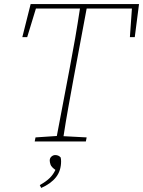

<svg xmlns="http://www.w3.org/2000/svg" viewBox="-20 -697 705 946"><path d="M90 -514 131 -677H665L644 -514H620L630 -655H407L343 -313Q330 -242 317 -170Q304 -98 293 -26L407 -20L403 0H151L155 -20L260 -27L324 -364Q338 -437 350.5 -509.5Q363 -582 374 -655H157L114 -514ZM183 229 176 215Q208 197 225.5 179.5Q243 162 253 140Q233 126 229 114Q225 102 225 94Q225 82 233.5 74.5Q242 67 252 67Q269 67 279 79Q280 84 280.5 88.5Q281 93 281 98Q281 144 256 176Q231 208 183 229Z"/></svg>

Font: Source Serif Pro ExtraLight
Style: Italic
Weight: 200
Italic angle: -12°
Designer: Frank Grießhammer
Foundry: Adobe Systems Incorporated
Version: Version 3.001;hotconv 1.0.111;makeotfexe 2.5.65597